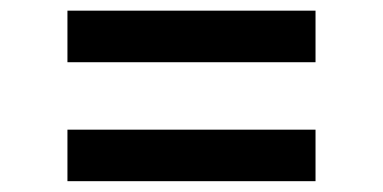

<svg xmlns="http://www.w3.org/2000/svg" viewBox="-20 -463 704 353"><path d="M104 -348.6V-443.4H560.1V-348.6ZM104 -129.9V-224.6H560.1V-129.9Z"/></svg>

Font: Inter 16pt Medium
Style: Regular
Weight: 500
Version: Version 4.001;git-66647c0bb